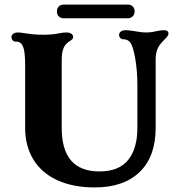

<svg xmlns="http://www.w3.org/2000/svg" viewBox="-20 -810 799 840"><path d="M90 -250V-528Q90 -586 80 -608Q71 -628 50 -628H48Q40 -628 35 -634Q30 -640 30 -648Q30 -656 37.5 -662Q45 -668 60 -668Q69 -668 93 -664Q99 -663 119.5 -660.5Q140 -658 169 -658Q209 -658 237 -664Q257 -668 270 -668Q284 -668 292 -662.5Q300 -657 300 -648Q300 -643 296.5 -639Q293 -635 285 -630Q277 -625 270 -618Q250 -598 250 -548V-250Q250 -60 415 -60Q500 -60 540.5 -110Q581 -160 581 -250V-438Q581 -502 571 -558Q562 -607 551 -622.5Q540 -638 521 -638Q512 -638 506.5 -643.5Q501 -649 501 -658Q501 -666 508.5 -672Q516 -678 531 -678Q541 -678 567 -674Q597 -668 620 -668Q642 -668 666 -674Q686 -678 696 -678Q717 -678 717 -663Q717 -657 712 -650.5Q707 -644 701 -638.5Q695 -633 691 -628Q675 -611 668 -593.5Q661 -576 661 -548V-250Q661 -125 591 -57.5Q521 10 395 10Q299 10 230 -22Q161 -54 125.5 -113Q90 -172 90 -250ZM229 -760Q229 -774 237.5 -782Q246 -790 260 -790H539Q552 -790 560.5 -782Q569 -774 569 -760Q569 -747 560.5 -738.5Q552 -730 539 -730H260Q246 -730 237.5 -738Q229 -746 229 -760Z"/></svg>

Font: Raigarh
Style: Bold
Weight: 700
Designer: jaikishan Patel
Foundry: MagicType
Version: Version 1.000